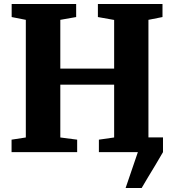

<svg xmlns="http://www.w3.org/2000/svg" viewBox="-20 -763 874 963"><path d="M610 180 671.5 0V-74H797.5V0Q781 29 760.5 63Q740 97 721.2 128Q702.5 159 690.5 180ZM109.5 -73.5V-663.5L38.5 -677.5V-743H362V-677.5L282.5 -663.5V-419H552.5V-663L471 -677.5V-743H795V-677.5L724.5 -663.5V-73.5L796 -62.5V0H476V-62.5L552.5 -73.5V-338.5H282.5V-73.5L367 -62.5V0H38V-62.5Z"/></svg>

Font: Merriweather 28pt Black
Style: Regular
Weight: 900
Version: Version 2.100